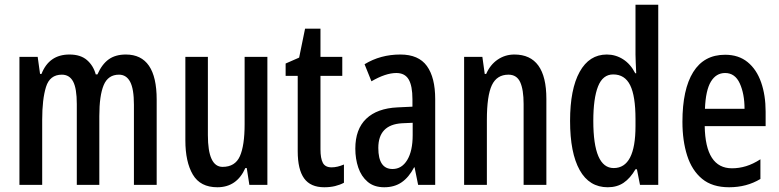

<svg xmlns="http://www.w3.org/2000/svg" viewBox="-20 -780 3288 810"><path d="M511 -550Q641 -550 641 -360V0H545V-338Q545 -405 529 -435Q513 -465 482 -465Q436 -465 417.5 -421Q399 -377 399 -290V0H304V-341Q304 -407 288.5 -436Q273 -465 241 -465Q190 -465 174 -413Q158 -361 158 -275V0H62V-540H139L149 -468H155Q187 -550 273 -550Q320 -550 347 -526.5Q374 -503 384 -466H391Q410 -509 438.5 -529.5Q467 -550 511 -550Z M1108 -540V0H1032L1021 -71H1015Q979 10 897 10Q825 10 793.5 -43.5Q762 -97 762 -188V-540H857V-210Q857 -76 919 -76Q972 -76 992 -121Q1012 -166 1012 -256V-540Z M1379 -74Q1403 -74 1431 -86V-9Q1414 0 1393.5 5Q1373 10 1348 10Q1290 10 1263 -27.5Q1236 -65 1236 -142V-460H1185V-512L1242 -537L1267 -659H1332V-540H1424V-460H1332V-150Q1332 -112 1342 -93Q1352 -74 1379 -74Z M1669 -550Q1746 -550 1781 -501.5Q1816 -453 1816 -362V0H1744L1729 -74H1727Q1705 -32 1674.5 -11Q1644 10 1601 10Q1558 10 1531 -13Q1504 -36 1491.5 -73Q1479 -110 1479 -153Q1479 -235 1525 -279Q1571 -323 1657 -327L1720 -330V-361Q1720 -418 1704 -445Q1688 -472 1652 -472Q1607 -472 1547 -437L1518 -509Q1585 -550 1669 -550ZM1676 -260Q1576 -254 1576 -156Q1576 -67 1636 -67Q1675 -67 1698 -105Q1721 -143 1721 -210V-262Z M2150 -550Q2285 -550 2285 -363V0H2189V-341Q2189 -402 2174.5 -433.5Q2160 -465 2125 -465Q2076 -465 2055 -420.5Q2034 -376 2034 -274V0H1938V-540H2015L2025 -468H2031Q2048 -507 2079.5 -528.5Q2111 -550 2150 -550Z M2544 10Q2466 10 2425.5 -62.5Q2385 -135 2385 -270Q2385 -404 2425.5 -477Q2466 -550 2540 -550Q2577 -550 2608.5 -530Q2640 -510 2660 -471H2664Q2663 -496 2662 -515.5Q2661 -535 2661 -550V-760H2757V0H2680L2667 -66H2661Q2639 -28 2611 -9Q2583 10 2544 10ZM2569 -71Q2661 -71 2661 -248V-278Q2661 -375 2638.5 -420.5Q2616 -466 2567 -466Q2523 -466 2503 -415.5Q2483 -365 2483 -270Q2483 -71 2569 -71Z M3039 -549Q3096 -549 3134 -518Q3172 -487 3191 -432.5Q3210 -378 3210 -309V-248H2953Q2956 -70 3068 -70Q3098 -70 3127.5 -79Q3157 -88 3188 -108V-25Q3130 10 3056 10Q2985 10 2942 -25.5Q2899 -61 2879 -123.5Q2859 -186 2859 -266Q2859 -403 2904.5 -476Q2950 -549 3039 -549ZM3039 -472Q3001 -472 2979 -435.5Q2957 -399 2954 -321H3121Q3121 -384 3101 -428Q3081 -472 3039 -472Z"/></svg>

Font: Noto Sans ExtraCondensed Medium
Style: Regular
Weight: 500
Width: 2
Designer: Monotype Design Team
Foundry: Monotype Imaging Inc.
Version: Version 2.013; ttfautohint (v1.8.4.7-5d5b)